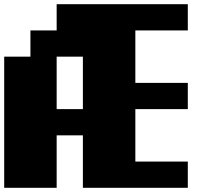

<svg xmlns="http://www.w3.org/2000/svg" viewBox="-20 -1020 1040 915"><path d="M250 -937.5V-1000H562.5H875V-937.5V-875H750H625V-750V-625H750H875V-562.5V-500H750H625V-375V-250H750H875V-187.5V-125H625H375V-250V-375H312.5H250V-250V-125H125H0V-437.5V-750H62.5H125V-812.5V-875H187.5H250ZM375 -625V-750H312.5H250V-625V-500H312.5H375Z"/></svg>

Font: Press Start 2P
Style: Regular
Weight: 500
Monospace: yes
Version: Version 2.14